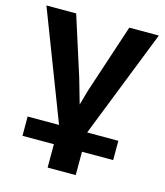

<svg xmlns="http://www.w3.org/2000/svg" viewBox="-110 -612 777 904"><g transform="rotate(15 278.0 -160.0)"><path d="M54 94V0H207L4 -528H149L241 -240Q262 -169 276 -118L297 -192L408 -528H552L344 0H496V94H344V208H207V94Z"/></g></svg>

Font: Libra Sans
Style: Bold
Weight: 700
Foundry: Context Ltd
Version: Version 1.000